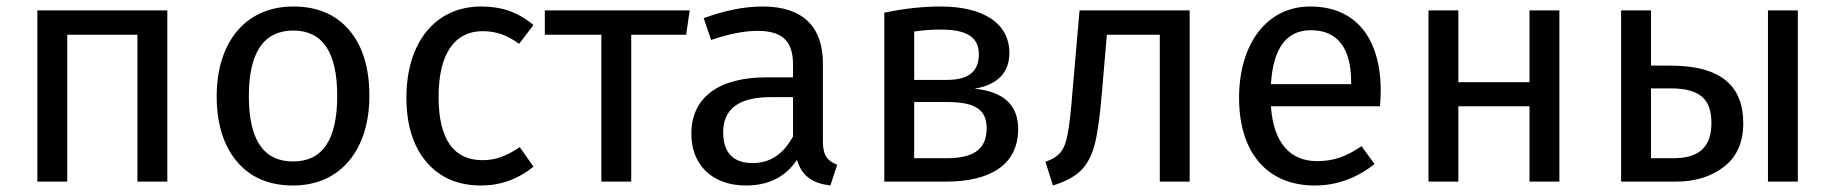

<svg xmlns="http://www.w3.org/2000/svg" viewBox="-20 -559 5649 591"><path d="M495 0V-527H95V0H187V-452H403V0Z M883 -539C735 -539 647 -428 647 -263C647 -178 668 -111 709 -62C750 -13 808 12 882 12C1029 12 1117 -99 1117 -264C1117 -349 1097 -416 1056 -465C1015 -514 957 -539 883 -539ZM883 -465C973 -465 1018 -398 1018 -264C1018 -129 973 -62 882 -62C791 -62 746 -129 746 -263C746 -398 792 -465 883 -465Z M1461 -539C1319 -539 1231 -427 1231 -259C1231 -174 1252 -108 1293 -60C1334 -12 1390 12 1461 12C1520 12 1574 -7 1622 -46L1580 -106C1537 -78 1506 -66 1465 -66C1378 -66 1330 -128 1330 -261C1330 -394 1380 -463 1465 -463C1508 -463 1541 -451 1578 -424L1622 -482C1574 -522 1524 -539 1461 -539Z M1657 -527V-452H1831V0H1923V-452H2092L2103 -527Z M2513 -364C2513 -476 2452 -539 2328 -539C2272 -539 2211 -527 2146 -503L2169 -436C2225 -455 2272 -464 2311 -464C2386 -464 2421 -435 2421 -360V-321H2340C2192 -321 2108 -259 2108 -147C2108 -52 2172 12 2276 12C2345 12 2398 -14 2433 -67C2449 -16 2481 5 2536 12L2557 -52C2528 -63 2513 -80 2513 -123ZM2297 -57C2237 -57 2206 -89 2206 -152C2206 -224 2255 -260 2352 -260H2421V-139C2391 -84 2350 -57 2297 -57Z M2980 -286C3051 -298 3087 -336 3087 -396C3087 -488 3006 -539 2875 -539C2822 -539 2764 -533 2702 -520V0H2892C3027 0 3114 -51 3114 -162C3114 -236 3069 -277 2980 -286ZM2876 -468C2955 -468 2993 -445 2993 -392C2993 -335 2957 -313 2893 -313H2794V-462C2821 -466 2848 -468 2876 -468ZM2794 -72V-245H2894C2983 -245 3017 -221 3017 -164C3017 -95 2971 -72 2892 -72Z M3303 -527 3282 -286C3277 -221 3272 -176 3267 -150C3258 -98 3243 -77 3198 -61L3221 12C3260 0 3289 -16 3308 -35C3327 -54 3341 -81 3350 -116C3359 -151 3366 -205 3372 -276L3387 -452H3550V0H3642V-527Z M4230 -279C4230 -442 4153 -539 4013 -539C3878 -539 3794 -422 3794 -258C3794 -90 3880 12 4027 12C4094 12 4155 -10 4211 -54L4171 -109C4124 -77 4085 -63 4034 -63C3954 -63 3900 -116 3892 -232H4228C4229 -248 4230 -264 4230 -279ZM4139 -300H3892C3899 -411 3940 -466 4015 -466C4098 -466 4139 -410 4139 -306Z M4780 0V-527H4688V-306H4469V-527H4377V0H4469V-232H4688V0Z M5062 -357V-527H4970V0H5139C5198 0 5247 -15 5287 -46C5326 -76 5346 -121 5346 -180C5346 -293 5279 -357 5122 -357ZM5422 0H5514V-527H5422ZM5062 -72V-287H5121C5214 -287 5248 -253 5248 -180C5248 -103 5206 -72 5131 -72Z"/></svg>

Font: Fira Sans
Style: Regular
Weight: 400
Designer: Carrois Corporate & Edenspiekermann AG
Foundry: Carrois Corporate GbR & Edenspiekermann AG
Version: Version 4.203